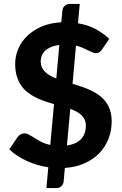

<svg xmlns="http://www.w3.org/2000/svg" viewBox="-20 -845 620 974"><path d="M319.5 -107Q367.5 -114 391.5 -139.8Q415.5 -165.5 415.5 -208.5Q415.5 -225.5 409.5 -238.2Q403.5 -251 393 -261Q382.5 -271 368 -278.8Q353.5 -286.5 336.5 -292.5ZM281 -617Q255.5 -613.5 237.5 -605.8Q219.5 -598 208.2 -587Q197 -576 191.8 -562.8Q186.5 -549.5 186.5 -534.5Q186.5 -517.5 192.2 -504.2Q198 -491 208.5 -480.5Q219 -470 233.5 -461.8Q248 -453.5 265.5 -447ZM348 -420Q372 -413 396 -404.8Q420 -396.5 442 -386Q464 -375.5 483 -361.5Q502 -347.5 516.2 -328.8Q530.5 -310 538.5 -285.5Q546.5 -261 546.5 -229.5Q546.5 -183 530.8 -141.8Q515 -100.5 484.5 -68.8Q454 -37 410 -17Q366 3 309 7L303 75Q302 88 292 98.5Q282 109 266 109H215.5L225 3.5Q196.5 -0.5 168.8 -8.8Q141 -17 115.5 -28.8Q90 -40.5 67.5 -55.2Q45 -70 27 -87.5L69.5 -150Q75 -158 84.5 -163.2Q94 -168.5 104 -168.5Q115.5 -168.5 128 -161.5Q140.5 -154.5 155.8 -144.8Q171 -135 190.2 -125Q209.5 -115 235 -109.5L254 -317Q230 -323.5 206.2 -331.8Q182.5 -340 160.5 -351Q138.5 -362 119.8 -376.8Q101 -391.5 87 -412Q73 -432.5 65 -459.2Q57 -486 57 -521Q57 -560 72.5 -596.8Q88 -633.5 117.8 -662.5Q147.5 -691.5 191 -710.2Q234.5 -729 291 -732L296.5 -791.5Q297.5 -804.5 307.8 -814.8Q318 -825 333.5 -825H384.5L375.5 -727Q429.5 -717.5 468 -696Q506.5 -674.5 534 -647.5L500 -597.5Q493 -586 485 -580.8Q477 -575.5 466 -575.5Q458.5 -575.5 448.2 -579.8Q438 -584 425.5 -590.2Q413 -596.5 397.8 -603Q382.5 -609.5 365.5 -614Z"/></svg>

Font: LatoLatin Heavy
Style: Regular
Weight: 800
Designer: Lukasz Dziedzic with Adam Twardoch and Botio Nikoltchev
Foundry: tyPoland Lukasz Dziedzic
Version: Version 2.015; 2015-08-06; http://www.latofonts.com/